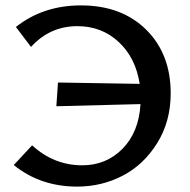

<svg xmlns="http://www.w3.org/2000/svg" viewBox="-20 -685 706 712"><path d="M280 -665Q431 -665 522 -575Q613 -485 613 -339Q613 -235 563 -154.5Q513 -74 435 -33.5Q357 7 266 7Q130 7 31 -73L99 -146Q180 -72 285 -72Q374 -72 434.5 -133.5Q495 -195 501 -299L189 -291L195 -379L498 -374Q483 -471 420 -529.5Q357 -588 267 -588Q165 -588 95 -511L39 -585Q140 -665 280 -665Z"/></svg>

Font: EauTestText Semibold
Style: Regular
Weight: 600
Designer: Christian Thalmann (Catharsis Fonts)
Version: Version 0.001;PS 000.001;hotconv 1.0.88;makeotf.lib2.5.64775